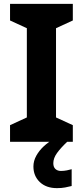

<svg xmlns="http://www.w3.org/2000/svg" viewBox="-20 -734 429 994"><path d="M357 0H32V-86L119 -126V-588L32 -628V-714H357V-628L270 -588V-126L357 -86ZM256 111Q256 131 267 141Q278 151 295 151Q311 151 326 148Q341 145 351 142V229Q335 233 317 236.5Q299 240 275 240Q219 240 186 208.5Q153 177 153 128Q153 99 168 72Q183 45 207.5 22.5Q232 0 263 -17L328 0Q294 32 275 58.5Q256 85 256 111Z"/></svg>

Font: Noto Sans Tamil
Style: Regular
Weight: 400
Designer: Jelle Bosma - Monotype Design Team
Foundry: Monotype Imaging Inc.
Version: Version 2.003